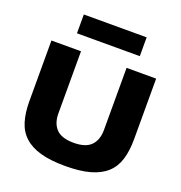

<svg xmlns="http://www.w3.org/2000/svg" viewBox="-169 -1120 1201 1275"><g transform="rotate(20 432.0 -482.0)"><path d="M205 -976H649V-843H205ZM432 12Q327 12 256.5 -8Q186 -28 142.5 -68Q99 -108 80.5 -169Q62 -230 62 -312V-740H271V-301Q271 -231 309 -191.5Q347 -152 432 -152Q517 -152 555 -191.5Q593 -231 593 -301V-740H802V-312Q802 -230 783.5 -169Q765 -108 721.5 -68Q678 -28 607.5 -8Q537 12 432 12Z"/></g></svg>

Font: Encode Sans Wide
Style: ExtraBold
Weight: 800
Designer: Pablo Impallari, Andres Torresi
Foundry: Pablo Impallari, Andres Torresi
Version: Version 1.000; ttfautohint (v1.00) -l 8 -r 50 -G 200 -x 14 -